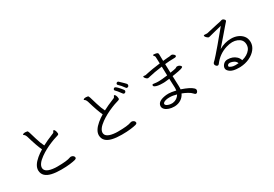

<svg xmlns="http://www.w3.org/2000/svg" viewBox="42 -1740 3915 2741"><g transform="rotate(-30 2000.0 -369.5)"><path d="M475 -67Q313 -78 309 -158V-160Q309 -225 412 -299Q498 -361 616 -409Q668 -430 702 -439.5Q736 -449 745 -454.5Q754 -460 754 -472.5Q754 -485 750 -501Q738 -543 722 -543H720Q712 -540 708.5 -527.5Q705 -515 694 -510Q562 -456 499 -421Q470 -476 443.5 -565Q417 -654 408 -683.5Q399 -713 388.5 -716Q378 -719 360 -720Q319 -721 313 -704Q313 -699 320 -696Q339 -686 352 -648Q404 -469 443 -389Q390 -358 345 -320Q245 -236 245 -156V-153Q249 -46 383 -15Q447 0 534.5 0Q622 0 681.5 -7.5Q741 -15 770 -23Q799 -31 799 -49Q799 -67 783 -80Q767 -93 744 -93L730 -90Q671 -66 508 -66Z M1475 -67Q1313 -78 1309 -158V-160Q1309 -225 1412 -299Q1498 -361 1616 -409Q1668 -430 1702 -439.5Q1736 -449 1745 -454.5Q1754 -460 1754 -472.5Q1754 -485 1750 -501Q1738 -543 1722 -543H1720Q1712 -540 1708.5 -527.5Q1705 -515 1694 -510Q1562 -456 1499 -421Q1470 -476 1443.5 -565Q1417 -654 1408 -683.5Q1399 -713 1388.5 -716Q1378 -719 1360 -720Q1319 -721 1313 -704Q1313 -699 1320 -696Q1339 -686 1352 -648Q1404 -469 1443 -389Q1390 -358 1345 -320Q1245 -236 1245 -156V-153Q1249 -46 1383 -15Q1447 0 1534.5 0Q1622 0 1681.5 -7.5Q1741 -15 1770 -23Q1799 -31 1799 -49Q1799 -67 1783 -80Q1767 -93 1744 -93L1730 -90Q1671 -66 1508 -66ZM1967 -576Q1967 -583 1960 -593Q1953 -603 1874 -678Q1867 -685 1857.5 -685Q1848 -685 1840 -677.5Q1832 -670 1832 -661Q1832 -652 1839 -646Q1880 -608 1919 -552Q1925 -543 1934 -543Q1967 -543 1967 -576ZM1880 -500Q1889 -511 1889 -523Q1889 -535 1854 -574Q1802 -636 1782 -636Q1772 -636 1764.5 -627.5Q1757 -619 1757 -611Q1757 -603 1762 -598Q1786 -577 1840 -503Q1848 -492 1858 -492Q1868 -492 1880 -500Z M2580 -362Q2705 -381 2735 -391.5Q2765 -402 2765 -413Q2762 -428 2744.5 -439.5Q2727 -451 2706 -451H2702Q2692 -450 2687.5 -446Q2683 -442 2674 -438Q2665 -434 2640 -430Q2615 -426 2578 -420L2574 -564Q2648 -573 2727 -573Q2765 -573 2765 -592V-596Q2762 -608 2746.5 -620Q2731 -632 2719 -633H2714Q2704 -633 2696 -630.5Q2688 -628 2678 -627L2654 -626Q2618 -624 2572 -618Q2570 -700 2570 -721V-726Q2570 -740 2564 -748Q2558 -756 2536.5 -761Q2515 -766 2502 -766Q2489 -766 2488 -757V-756Q2488 -750 2493 -745L2502 -736Q2506 -732 2508 -717.5Q2510 -703 2512 -611Q2364 -592 2311.5 -579.5Q2259 -567 2251 -567L2224 -570Q2213 -570 2213 -562.5Q2213 -555 2221 -543Q2229 -531 2241 -521.5Q2253 -512 2262.5 -512Q2272 -512 2279 -514.5Q2286 -517 2293 -518Q2377 -539 2514 -557Q2516 -496 2518 -410Q2416 -397 2374.5 -397Q2333 -397 2315.5 -400.5Q2298 -404 2286.5 -404Q2275 -404 2271 -401Q2267 -398 2267 -386Q2267 -374 2284 -365Q2322 -344 2409 -344H2429L2445 -345L2520 -353L2526 -207V-194Q2526 -175 2523 -158Q2446 -176 2404.5 -176Q2363 -176 2335 -170Q2219 -148 2216 -76V-73Q2216 -44 2239.5 -21Q2263 2 2301.5 14.5Q2340 27 2383 27H2398Q2454 24 2498.5 -4.5Q2543 -33 2567 -84Q2611 -68 2653 -44.5Q2695 -21 2713 1Q2731 23 2746 23Q2761 23 2770.5 8Q2780 -7 2780 -22Q2780 -37 2764 -52Q2718 -97 2584 -142Q2586 -151 2586 -160V-200Q2586 -212 2580 -362ZM2505 -104Q2488 -73 2459 -53.5Q2430 -34 2395 -30L2381 -29Q2330 -29 2296 -50Q2278 -60 2278 -76.5Q2278 -93 2296 -103Q2330 -122 2385 -122H2394Q2443 -122 2505 -104Z M3788 -241Q3785 -293 3754.5 -330.5Q3724 -368 3675.5 -388.5Q3627 -409 3568 -409Q3465 -409 3368 -354Q3439 -436 3501 -507.5Q3563 -579 3591.5 -613Q3620 -647 3628 -654.5Q3636 -662 3636 -671.5Q3636 -681 3622 -694Q3608 -707 3595.5 -707Q3583 -707 3574.5 -703Q3566 -699 3555.5 -697.5Q3545 -696 3492 -684Q3439 -672 3407.5 -665Q3376 -658 3352 -652.5Q3328 -647 3322 -645.5Q3316 -644 3312 -644H3305L3268 -646Q3255 -646 3255 -638Q3255 -618 3286 -594Q3298 -584 3307.5 -584Q3317 -584 3325 -587Q3333 -590 3349 -593.5Q3365 -597 3435.5 -615.5Q3506 -634 3535 -640Q3520 -621 3491.5 -587Q3463 -553 3428 -511Q3393 -469 3356.5 -425Q3320 -381 3263 -316.5Q3206 -252 3190 -240Q3177 -228 3177 -213Q3177 -198 3189.5 -184Q3202 -170 3215 -170Q3228 -170 3237 -182Q3324 -299 3458 -340Q3515 -357 3558.5 -357Q3602 -357 3638 -342Q3714 -311 3720 -240L3721 -227Q3721 -180 3695 -146Q3647 -84 3555 -62Q3543 -101 3515.5 -126.5Q3488 -152 3453.5 -164.5Q3419 -177 3377 -177Q3335 -177 3307 -148Q3279 -119 3279 -85.5Q3279 -52 3323.5 -21.5Q3368 9 3462 9H3484Q3569 5 3638 -27.5Q3707 -60 3748 -112.5Q3789 -165 3789 -227ZM3488 -51Q3468 -49 3433 -49Q3398 -49 3368.5 -61.5Q3339 -74 3339 -86Q3339 -100 3350 -109.5Q3361 -119 3378.5 -119Q3396 -119 3418 -112Q3476 -94 3488 -51Z"/></g></svg>

Font: LXGW WenKai TC
Style: Regular
Weight: 400
Designer: LXGW / Fontworks Inc.
Foundry: LXGW / Fontworks Inc.
Version: Version 1.330